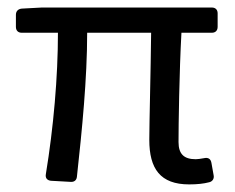

<svg xmlns="http://www.w3.org/2000/svg" viewBox="-20 -482 627 513"><path d="M378.9 -108.4C378.9 -31.2 408.2 10.7 485.4 10.7C506.8 10.7 524.4 8.8 539.1 4.9C547.9 2.9 552.7 -4.9 550.8 -13.7L544.9 -46.9C543 -57.6 536.1 -61.5 526.4 -59.6C515.6 -57.6 507.8 -56.6 502.9 -56.6C471.7 -56.6 457 -70.3 457 -102.5C457 -145.5 459 -291 464.8 -394.5H545.9C555.7 -394.5 561.5 -400.4 561.5 -410.2V-446.3C561.5 -456.1 555.7 -461.9 545.9 -461.9H91.8L38.1 -459C28.3 -458 22.5 -452.1 22.5 -442.4V-410.2C22.5 -400.4 28.3 -394.5 38.1 -394.5H134.8C134.8 -276.4 123 -141.6 102.5 -16.6C100.6 -5.9 106.4 0 116.2 1L168 3.9C177.7 4.9 184.6 0 185.5 -9.8C199.2 -134.8 212.9 -271.5 212.9 -394.5H383.8C382.8 -294.9 378.9 -153.3 378.9 -108.4Z"/></svg>

Font: Ed Sans Neue
Style: Regular
Weight: 400
Designer: Stephen Hutchings
Version: Version 1.004;PS 001.004;hotconv 1.0.88;makeotf.lib2.5.64775